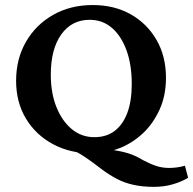

<svg xmlns="http://www.w3.org/2000/svg" viewBox="-20 -602 767 762"><path d="M346.7 6.8Q258.8 6.8 190.4 -29.8Q122.1 -66.4 83 -131.3Q43.9 -196.3 43.9 -281.2Q43.9 -368.2 83 -436Q122.1 -503.9 190.9 -543Q259.8 -582 347.7 -582Q433.6 -582 498.5 -545.4Q563.5 -508.8 601.1 -443.8Q638.7 -378.9 638.7 -293Q638.7 -222.7 613.3 -167Q587.9 -111.3 547.4 -73.2Q506.8 -35.2 457.5 -15.1Q408.2 4.9 359.4 4.9ZM590.8 139.6Q546.9 139.6 510.7 131.8Q474.6 124 444.8 108.4Q415 92.8 385.7 71.3Q368.2 57.6 351.6 45.4Q335 33.2 319.8 22.9Q304.7 12.7 289.6 4.4Q274.4 -3.9 259.8 -8.8H391.6Q427.7 -8.8 469.2 1Q510.7 10.7 546.9 33.2Q576.2 48.8 600.1 56.6Q624 64.5 651.4 64.5Q665 64.5 681.2 62.5Q697.3 60.5 713.9 55.7L726.6 103.5Q701.2 119.1 666 129.4Q630.9 139.6 590.8 139.6ZM354.5 -57.6Q402.3 -57.6 435.1 -82.5Q467.8 -107.4 485.4 -154.3Q502.9 -201.2 502.9 -268.6Q502.9 -345.7 481.9 -402.8Q460.9 -460 423.8 -491.7Q386.7 -523.4 335.9 -523.4Q264.6 -523.4 223.1 -465.3Q181.6 -407.2 181.6 -305.7Q181.6 -232.4 204.1 -176.8Q226.6 -121.1 265.1 -89.4Q303.7 -57.6 354.5 -57.6Z"/></svg>

Font: Crimson Pro ExtraLight SemiBold
Style: Regular
Weight: 600
Version: Version 1.002